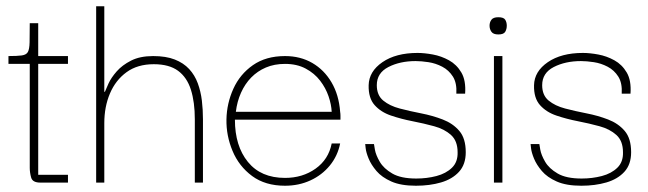

<svg xmlns="http://www.w3.org/2000/svg" viewBox="-20 -583 2070 613"><path d="M109 0Q84 0 79.5 -16Q75 -32 75 -47V-386H102V-25H197V0ZM7 -379V-404Q35 -404 49.5 -406Q64 -408 69 -417Q74 -426 74.5 -448Q75 -470 75 -509H102V-404H197V-379Z M287 0V-563H313V-290H315Q318 -298 326.5 -316.5Q335 -335 352.5 -355Q370 -375 398.5 -389.5Q427 -404 469 -404Q510 -404 538 -393Q566 -382 584 -362.5Q602 -343 611.5 -317Q621 -291 624.5 -262Q628 -233 628 -202V0H602V-202Q602 -257 589.5 -296.5Q577 -336 548.5 -357Q520 -378 471 -378Q419 -378 384 -352.5Q349 -327 331 -284.5Q313 -242 313 -190V0Z M890 10Q827 10 785 -21Q743 -52 722.5 -101Q702 -150 703 -202Q704 -253 725 -299.5Q746 -346 787.5 -375Q829 -404 890 -404Q939 -404 977 -382Q1015 -360 1038.5 -320Q1062 -280 1066 -226Q1067 -220 1067 -213.5Q1067 -207 1067 -201H730Q730 -117 771.5 -66Q813 -15 890 -15Q946 -15 987.5 -44.5Q1029 -74 1039 -125H1066Q1058 -85 1033 -54.5Q1008 -24 971 -7Q934 10 890 10ZM733 -226H1039Q1038 -249 1029 -275.5Q1020 -302 1002 -325.5Q984 -349 956 -364Q928 -379 890 -379Q856 -379 829 -367.5Q802 -356 782 -335.5Q762 -315 749.5 -287Q737 -259 733 -226Z M1308 10Q1260 10 1229.5 -3.5Q1199 -17 1182 -37Q1165 -57 1157 -76.5Q1149 -96 1147.5 -109.5Q1146 -123 1146 -123H1174Q1174 -122 1177 -105Q1180 -88 1192.5 -66.5Q1205 -45 1232.5 -29Q1260 -13 1309 -13Q1343 -13 1373.5 -21Q1404 -29 1423 -47.5Q1442 -66 1441 -97Q1441 -133 1420 -152Q1399 -171 1366 -180Q1333 -189 1297 -196Q1261 -203 1228.5 -214Q1196 -225 1176 -247.5Q1156 -270 1157 -311Q1158 -355 1201 -384.5Q1244 -414 1313 -414Q1335 -414 1362 -409Q1389 -404 1413.5 -390.5Q1438 -377 1453 -351.5Q1468 -326 1465 -284H1437Q1439 -318 1426 -338.5Q1413 -359 1392 -370Q1371 -381 1348 -384.5Q1325 -388 1307 -388Q1257 -388 1220 -369Q1183 -350 1183 -311Q1183 -279 1203.5 -262Q1224 -245 1256.5 -236.5Q1289 -228 1325 -221Q1361 -214 1393.5 -201.5Q1426 -189 1446.5 -165Q1467 -141 1467 -97Q1467 -58 1445.5 -34.5Q1424 -11 1388 -0.5Q1352 10 1308 10Z M1557 0V-404H1584V0ZM1571 -473Q1555 -473 1549 -481.5Q1543 -490 1543 -501Q1543 -512 1549 -520Q1555 -528 1571 -528Q1588 -528 1593 -520Q1598 -512 1598 -501Q1598 -490 1593 -481.5Q1588 -473 1571 -473Z M1836 10Q1788 10 1757.5 -3.5Q1727 -17 1710 -37Q1693 -57 1685 -76.5Q1677 -96 1675.5 -109.5Q1674 -123 1674 -123H1702Q1702 -122 1705 -105Q1708 -88 1720.5 -66.5Q1733 -45 1760.5 -29Q1788 -13 1837 -13Q1871 -13 1901.5 -21Q1932 -29 1951 -47.5Q1970 -66 1969 -97Q1969 -133 1948 -152Q1927 -171 1894 -180Q1861 -189 1825 -196Q1789 -203 1756.5 -214Q1724 -225 1704 -247.5Q1684 -270 1685 -311Q1686 -355 1729 -384.5Q1772 -414 1841 -414Q1863 -414 1890 -409Q1917 -404 1941.5 -390.5Q1966 -377 1981 -351.5Q1996 -326 1993 -284H1965Q1967 -318 1954 -338.5Q1941 -359 1920 -370Q1899 -381 1876 -384.5Q1853 -388 1835 -388Q1785 -388 1748 -369Q1711 -350 1711 -311Q1711 -279 1731.5 -262Q1752 -245 1784.5 -236.5Q1817 -228 1853 -221Q1889 -214 1921.5 -201.5Q1954 -189 1974.5 -165Q1995 -141 1995 -97Q1995 -58 1973.5 -34.5Q1952 -11 1916 -0.5Q1880 10 1836 10Z"/></svg>

Font: Darker Grotesque Light Light
Style: Regular
Weight: 300
Version: Version 1.000;gftools[0.9.28]